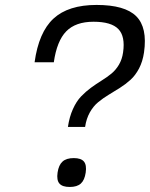

<svg xmlns="http://www.w3.org/2000/svg" viewBox="-20 -740 601 770"><path d="M275.9 -106Q305.2 -106 316.7 -92Q328.1 -78.1 323.7 -47.9Q319.3 -17.6 304.2 -3.9Q289.1 9.8 259.8 9.8Q230 9.8 218.3 -3.9Q206.5 -17.6 210.9 -47.9Q215.3 -78.1 230.7 -92Q246.1 -106 275.9 -106ZM252.4 -231Q258.3 -271.5 272.5 -302.7Q286.6 -334 305.2 -353.3Q323.7 -372.6 345 -388.2Q366.2 -403.8 387.2 -416.7Q408.2 -429.7 426 -444.1Q443.8 -458.5 456.8 -480.2Q469.7 -502 473.6 -529.8Q482.9 -594.2 454.6 -623.5Q426.3 -652.8 355 -652.8Q283.2 -652.8 245.6 -614.3Q208 -575.7 195.8 -490.2H118.7Q135.3 -610.8 194.6 -665.5Q253.9 -720.2 367.2 -720.2Q481 -720.2 526.4 -674.8Q571.8 -629.4 557.6 -529.8Q552.2 -493.2 537.6 -465.3Q522.9 -437.5 503.4 -419.9Q483.9 -402.3 461.2 -387.9Q438.5 -373.5 415.8 -359.9Q393.1 -346.2 373.8 -330.3Q354.5 -314.5 340.3 -289.3Q326.2 -264.2 321.3 -231Z"/></svg>

Font: Fivo Sans
Style: Italic
Weight: 400
Designer: Alexander Slobzheninov
Foundry: Alexander Slobzheninov
Version: 1.0